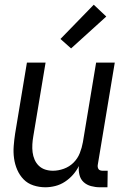

<svg xmlns="http://www.w3.org/2000/svg" viewBox="-20 -785 540 813"><path d="M172 8Q146 8 121.5 0Q97 -8 80 -25.5Q63 -43 53 -66Q43 -89 39.5 -114.5Q36 -140 38 -166.5Q40 -193 44 -219L94 -520H173L121 -208Q118 -191 117 -174Q116 -157 118 -140.5Q120 -124 126.5 -109Q133 -94 144.5 -83Q156 -72 171.5 -67Q187 -62 204 -62Q227 -62 250.5 -70.5Q274 -79 291.5 -96.5Q309 -114 318 -137Q327 -160 331 -183L387 -520H466L394 -87Q393 -82 394 -77Q395 -72 397.5 -68.5Q400 -65 405 -63.5Q410 -62 415 -62H436L435 8H403Q384 8 365.5 3Q347 -2 334 -14Q321 -26 316.5 -44.5Q312 -63 314 -82Q304 -62 289 -45Q274 -28 255 -15.5Q236 -3 214.5 2.5Q193 8 172 8ZM281 -580 236 -620 377 -765 430 -715Z"/></svg>

Font: Iosevka Term Curly
Style: Italic
Weight: 400
Italic angle: -9°
Designer: Belleve Invis
Foundry: Belleve Invis
Version: Version 32.3.0